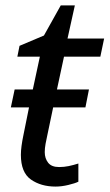

<svg xmlns="http://www.w3.org/2000/svg" viewBox="-20 -678 404 708"><path d="M185 10Q131 10 94 -16Q57 -42 57 -107Q57 -122 59.5 -140.5Q62 -159 66 -178L87 -282H20L34 -348H101L127 -469H44L52 -509L142 -547L204 -658H256L229 -536H364L350 -469H216L190 -348H308L295 -282H176L154 -177Q151 -164 148 -147.5Q145 -131 145 -117Q145 -94 157.5 -78Q170 -62 198 -62Q216 -62 233 -65.5Q250 -69 269 -75V-8Q257 -2 232 4Q207 10 185 10Z"/></svg>

Font: Noto IKEA Latin
Style: Italic
Weight: 400
Italic angle: -12°
Designer: Monotype Design Team
Foundry: Monotype Imaging Inc.
Version: Version 1.0